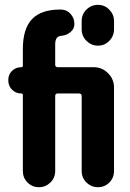

<svg xmlns="http://www.w3.org/2000/svg" viewBox="-20 -780 540 800"><path d="M455.1 -692.4V-658.2Q455.1 -629.9 435.5 -609.9Q416 -589.8 388.2 -589.8Q360.4 -589.8 340.3 -609.9Q320.3 -629.9 320.3 -658.2V-692.4Q320.3 -720.7 340.3 -740.2Q360.4 -759.8 388.2 -759.8Q416 -759.8 435.5 -739.7Q455.1 -719.7 455.1 -692.4ZM370.1 -500Q405.3 -500 430.2 -475.1Q455.1 -450.2 455.1 -415V-67.4Q455.1 -39.1 435.5 -19.5Q416 0 388.2 0Q360.4 0 340.3 -19.5Q320.3 -39.1 320.3 -67.4V-379.9Q320.3 -390.6 308.6 -390.6H220.7Q210 -390.6 210 -379.9V-67.4Q210 -39.1 189.9 -19.5Q169.9 0 142.1 0Q114.3 0 94.7 -19.5Q75.2 -39.1 75.2 -67.4V-383.8Q75.2 -390.6 68.4 -390.6Q45.9 -390.6 30.3 -406.2Q14.6 -421.9 14.6 -444.3V-447.3Q14.6 -469.7 30.3 -484.9Q45.9 -500 68.4 -500Q75.2 -500 75.2 -506.8V-575.2Q75.2 -660.2 113.3 -700.2Q151.4 -740.2 230.5 -740.2H235.4Q258.8 -739.3 274.4 -721.7Q290 -704.1 290 -679.7Q290 -660.2 273.9 -646.5Q257.8 -632.8 236.3 -630.9Q210 -629.9 210 -595.7V-510.7Q210 -500 220.7 -500Z"/></svg>

Font: Rounded-X Mgen+ 2m bold
Style: Bold
Weight: 700
Designer: [Source Han Sans]
Ryoko NISHIZUKA  (kana & ideographs); Paul D. Hunt (Latin, Greek & Cyrillic); Wenlong ZHANG  (bopomofo
Version: Version 1.059.20150602